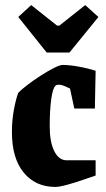

<svg xmlns="http://www.w3.org/2000/svg" viewBox="-20 -726 419 757"><path d="M198 11Q120 11 73.5 -45.5Q27 -102 27 -205Q27 -252 35 -294.5Q43 -337 52 -360Q62 -371 86 -389.5Q110 -408 138.5 -426.5Q167 -445 191.5 -457.5Q216 -470 227 -470Q253 -470 289.5 -463.5Q326 -457 357 -447L354 -298H273L256 -377Q246 -382 234 -387Q222 -392 211 -392Q203 -392 199 -388Q188 -379 182 -335Q176 -291 176 -228Q176 -166 194 -130Q212 -94 243 -94H357V-34Q339 -28 307.5 -17Q276 -6 245 2.5Q214 11 198 11ZM164 -519 52 -659 103 -706 205 -625H214L316 -706L368 -659L254 -519Z"/></svg>

Font: Grenze Gotisch ExtraBold
Style: Regular
Weight: 800
Designer: Renata Polastri
Foundry: Omnibus-Type
Version: Version 1.001